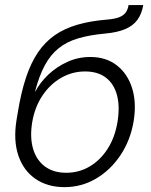

<svg xmlns="http://www.w3.org/2000/svg" viewBox="-20 -748 611 778"><path d="M241.2 10.3Q172.4 10.3 123.8 -23.2Q75.2 -56.6 54.4 -117.7Q33.7 -178.7 46.9 -261.2L52.2 -293Q65.4 -373.5 85.2 -433.3Q105 -493.2 133.8 -535.6Q162.6 -578.1 202.1 -605.5Q241.7 -632.8 293.9 -647.9Q346.2 -663.1 412.6 -668.5Q443.4 -670.9 461.7 -677.7Q480 -684.6 489 -696.8Q498 -709 501 -727.5H560.5Q554.7 -692.4 537.1 -668Q519.5 -643.6 487.1 -629.9Q454.6 -616.2 403.8 -611.8Q341.8 -606 295.9 -592.3Q250 -578.6 217.3 -552.2Q184.6 -525.9 161.6 -483.4Q138.7 -440.9 122.1 -377.9H123.5Q142.6 -414.1 175.8 -445.6Q209 -477.1 252.7 -497.1Q296.4 -517.1 346.2 -517.1Q409.7 -517.1 453.4 -483.2Q497.1 -449.2 515.4 -390.6Q533.7 -332 521.5 -256.8Q508.8 -180.2 468.5 -119.6Q428.2 -59.1 369.4 -24.4Q310.5 10.3 241.2 10.3ZM248.5 -47.9Q300.3 -47.9 343.5 -73.5Q386.7 -99.1 416.3 -145.3Q445.8 -191.4 456.1 -253.9Q466.3 -316.4 454.1 -362.3Q441.9 -408.2 409.2 -433.3Q376.5 -458.5 324.7 -458.5Q272.9 -458.5 227.8 -432.6Q182.6 -406.7 151.6 -360.1Q120.6 -313.5 110.4 -252Q100.6 -191.9 113.8 -146Q127 -100.1 161.4 -74Q195.8 -47.9 248.5 -47.9Z"/></svg>

Font: Inter 20pt Light
Style: Italic
Weight: 300
Italic angle: -9.3988°
Version: Version 4.001;git-66647c0bb